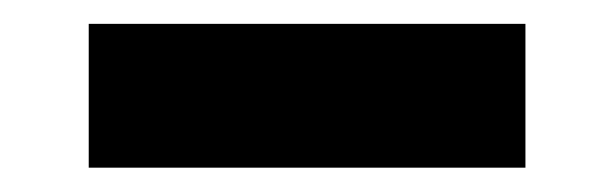

<svg xmlns="http://www.w3.org/2000/svg" viewBox="-20 -20 515 161"><path d="M54.4 120.6V0H420.6V120.6Z"/></svg>

Font: Raleway Thin
Style: Regular
Weight: 100
Designer: Matt McInerney, Pablo Impallari, Rodrigo Fuenzalida
Foundry: Matt McInerney, Pablo Impallari, Rodrigo Fuenzalida
Version: Version 4.026